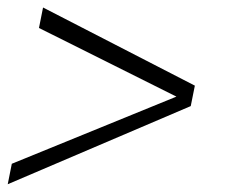

<svg xmlns="http://www.w3.org/2000/svg" viewBox="-31 -508 598 504"><path d="M-10.7 -24.4 0 -78.1 432.1 -254.4 71.3 -434.6 82 -488.3 480.5 -283.2 469.7 -229.5Z"/></svg>

Font: Sansation Light
Style: Light Italic
Weight: 300
Designer: Bernd Montag
Version: Version 1.301